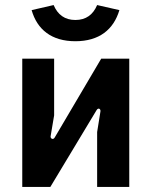

<svg xmlns="http://www.w3.org/2000/svg" viewBox="-20 -739 599 759"><path d="M68 0H179L362 -304C369 -315 379 -308 377 -298L364 -217V0H491V-507H380L196 -195C190 -185 179 -191 180 -200L194 -283V-507H68ZM278 -576C372 -576 429 -622 452 -699L364 -719C348 -681 320 -660 278 -660C236 -660 208 -681 192 -719L105 -699C127 -622 184 -576 278 -576Z"/></svg>

Font: Finlandica SemiBold
Style: Regular
Weight: 600
Designer: Niklas Ekholm, Juho Hiilivirta, Jaakko Suomalainen
Foundry: Helsinki Type Studio
Version: Version 2.000;Glyphs 3.2 (3202)